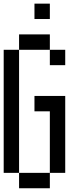

<svg xmlns="http://www.w3.org/2000/svg" viewBox="-20 -1103 457 1040"><path d="M0 -166.7V-833.3H83.3V-166.7ZM83.3 -916.7H250V-833.3H83.3ZM83.3 -166.7H250V-83.3H83.3ZM250 -1000H166.7V-1083.3H250ZM166.7 -500V-583.3H333.3V-166.7H250V-500ZM250 -833.3H333.3V-750H250Z"/></svg>

Font: Galmuri11 Condensed
Style: Regular
Weight: 400
Width: 3
Designer: Lee Minseo (quiple)
Version: Version 2.399;hotconv 1.1.1;makeotfexe 2.6.0 DEVELOPMENT